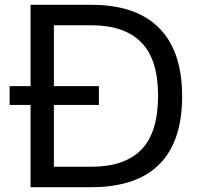

<svg xmlns="http://www.w3.org/2000/svg" viewBox="-20 -778 836 798"><path d="M737 -378Q737 -190 642 -95Q547 0 359 0H107V-342H20V-420H107V-758H359Q546 -758 641.5 -661.5Q737 -565 737 -378ZM359 -673H204V-420H391V-342H204V-85H359Q498 -85 567.5 -156Q637 -227 637 -381Q637 -531 567 -602Q497 -673 359 -673Z"/></svg>

Font: Biryani
Style: Regular
Weight: 400
Designer: Dan Reynolds and Mathieu Réguer
Foundry: Dan Reynolds and Mathieu Réguer
Version: Version 1.004; ttfautohint (v1.1) -l 5 -r 5 -G 72 -x 0 -D la